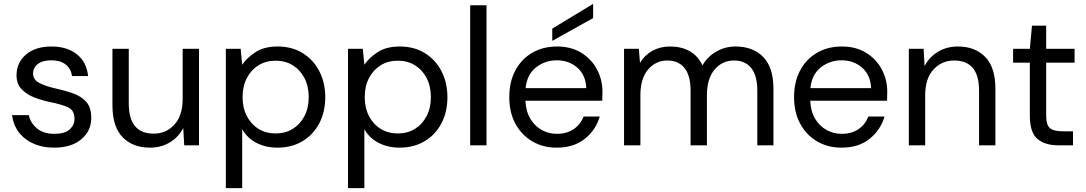

<svg xmlns="http://www.w3.org/2000/svg" viewBox="-20 -747 5582 987"><path d="M259 12Q170 12 111 -33Q52 -78 42 -155H128Q136 -116 169.5 -87.5Q203 -59 260 -59Q313 -59 338 -81.5Q363 -104 363 -135Q363 -180 330.5 -195Q298 -210 239 -222Q199 -230 159 -245Q119 -260 92 -287.5Q65 -315 65 -360Q65 -425 113.5 -466.5Q162 -508 245 -508Q324 -508 374.5 -468.5Q425 -429 433 -356H350Q345 -394 317.5 -415.5Q290 -437 244 -437Q199 -437 174.5 -418Q150 -399 150 -368Q150 -338 181.5 -321Q213 -304 267 -292Q313 -282 354.5 -267.5Q396 -253 422.5 -224.5Q449 -196 449 -142Q450 -75 398.5 -31.5Q347 12 259 12Z M1003 -496V0H927L922 -89Q898 -42 853 -15Q808 12 751 12Q663 12 610.5 -41.5Q558 -95 558 -206V-496H642V-215Q642 -60 770 -60Q834 -60 876.5 -106.5Q919 -153 919 -239V-496Z M1141 220V-496H1217L1225 -414Q1249 -450 1293.5 -479Q1338 -508 1407 -508Q1481 -508 1536 -474Q1591 -440 1621.5 -381Q1652 -322 1652 -247Q1652 -172 1621.5 -113.5Q1591 -55 1535.5 -21.5Q1480 12 1406 12Q1345 12 1297.5 -13Q1250 -38 1225 -83V220ZM1397 -61Q1447 -61 1485 -84.5Q1523 -108 1545 -150Q1567 -192 1567 -248Q1567 -304 1545 -346Q1523 -388 1485 -411.5Q1447 -435 1397 -435Q1347 -435 1309 -411.5Q1271 -388 1249 -346Q1227 -304 1227 -248Q1227 -192 1249 -150Q1271 -108 1309 -84.5Q1347 -61 1397 -61Z M1769 220V-496H1845L1853 -414Q1877 -450 1921.5 -479Q1966 -508 2035 -508Q2109 -508 2164 -474Q2219 -440 2249.5 -381Q2280 -322 2280 -247Q2280 -172 2249.5 -113.5Q2219 -55 2163.5 -21.5Q2108 12 2034 12Q1973 12 1925.5 -13Q1878 -38 1853 -83V220ZM2025 -61Q2075 -61 2113 -84.5Q2151 -108 2173 -150Q2195 -192 2195 -248Q2195 -304 2173 -346Q2151 -388 2113 -411.5Q2075 -435 2025 -435Q1975 -435 1937 -411.5Q1899 -388 1877 -346Q1855 -304 1855 -248Q1855 -192 1877 -150Q1899 -108 1937 -84.5Q1975 -61 2025 -61Z M2397 0V-720H2481V0Z M2842 12Q2771 12 2716 -20.5Q2661 -53 2629.5 -111Q2598 -169 2598 -248Q2598 -326 2629 -384.5Q2660 -443 2715.5 -475.5Q2771 -508 2844 -508Q2916 -508 2968.5 -475.5Q3021 -443 3049 -390Q3077 -337 3077 -276Q3077 -265 3076.5 -254Q3076 -243 3076 -229H2681Q2684 -172 2707.5 -134.5Q2731 -97 2766.5 -78Q2802 -59 2842 -59Q2894 -59 2929 -83Q2964 -107 2980 -148H3063Q3043 -79 2986.5 -33.5Q2930 12 2842 12ZM2842 -437Q2782 -437 2735.5 -400.5Q2689 -364 2682 -294H2994Q2991 -361 2948 -399Q2905 -437 2842 -437ZM2819 -537V-600L3029 -727V-654Z M3188 0V-496H3264L3270 -424Q3294 -464 3334 -486Q3374 -508 3424 -508Q3483 -508 3525.5 -484Q3568 -460 3591 -411Q3617 -456 3662.5 -482Q3708 -508 3761 -508Q3850 -508 3903 -454.5Q3956 -401 3956 -290V0H3873V-281Q3873 -358 3842 -397Q3811 -436 3753 -436Q3693 -436 3653.5 -389.5Q3614 -343 3614 -257V0H3530V-281Q3530 -358 3499 -397Q3468 -436 3410 -436Q3351 -436 3311.5 -389.5Q3272 -343 3272 -257V0Z M4306 12Q4235 12 4180 -20.5Q4125 -53 4093.5 -111Q4062 -169 4062 -248Q4062 -326 4093 -384.5Q4124 -443 4179.5 -475.5Q4235 -508 4308 -508Q4380 -508 4432.5 -475.5Q4485 -443 4513 -390Q4541 -337 4541 -276Q4541 -265 4540.5 -254Q4540 -243 4540 -229H4145Q4148 -172 4171.5 -134.5Q4195 -97 4230.5 -78Q4266 -59 4306 -59Q4358 -59 4393 -83Q4428 -107 4444 -148H4527Q4507 -79 4450.5 -33.5Q4394 12 4306 12ZM4306 -437Q4246 -437 4199.5 -400.5Q4153 -364 4146 -294H4458Q4455 -361 4412 -399Q4369 -437 4306 -437Z M4652 0V-496H4728L4733 -407Q4757 -454 4802 -481Q4847 -508 4904 -508Q4992 -508 5044.5 -454.5Q5097 -401 5097 -290V0H5013V-281Q5013 -436 4885 -436Q4821 -436 4778.5 -389.5Q4736 -343 4736 -257V0Z M5420 0Q5352 0 5313 -33Q5274 -66 5274 -152V-425H5188V-496H5274L5285 -615H5358V-496H5504V-425H5358V-152Q5358 -105 5377 -88.5Q5396 -72 5444 -72H5496V0Z"/></svg>

Font: DeepMind Sans
Style: Regular
Weight: 400
Designer: Jonny Pinhorn / Modifications: Colophon Foundry
Foundry: Colophon Foundry
Version: Version 1.002; ttfautohint (v1.8.2)